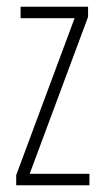

<svg xmlns="http://www.w3.org/2000/svg" viewBox="-20 -642 307 569"><path d="M245 -93V-127H68L241 -592V-622H41V-588H201L28 -123V-93Z"/></svg>

Font: Noto Sans Kannada UI ExtraCondensed ExtraLight
Style: Regular
Weight: 200
Width: 2
Designer: Jelle Bosma - Monotype Design Team
Foundry: Monotype Imaging Inc.
Version: Version 2.005